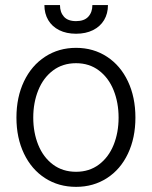

<svg xmlns="http://www.w3.org/2000/svg" viewBox="-20 -727 600 758"><path d="M44.9 -262.7Q44.9 -343.3 74.7 -405.8Q104.5 -468.3 158.2 -503.2Q211.9 -538.1 280.3 -538.1Q348.6 -538.1 402.1 -503.2Q455.6 -468.3 485.1 -405.8Q514.6 -343.3 514.6 -262.7Q514.6 -182.6 485.1 -120.4Q455.6 -58.1 402.1 -23.7Q348.6 10.7 280.3 10.7Q211.4 10.7 158 -23.7Q104.5 -58.1 74.7 -120.4Q44.9 -182.6 44.9 -262.7ZM448.2 -262.7Q448.2 -321.8 428.5 -370.8Q408.7 -419.9 370.6 -448.7Q332.5 -477.5 280.3 -477.5Q227.5 -477.5 189.2 -448.7Q150.9 -419.9 131.1 -370.8Q111.3 -321.8 111.3 -262.7Q111.3 -203.6 131.1 -154.8Q150.9 -106 189.2 -77.4Q227.5 -48.8 280.3 -48.8Q332.5 -48.8 370.6 -77.4Q408.7 -106 428.5 -154.8Q448.2 -203.6 448.2 -262.7ZM280.3 -593.8Q242.2 -593.8 213.9 -607.9Q185.5 -622.1 170.4 -647.7Q155.3 -673.3 155.3 -707H216.8Q216.8 -678.7 232.4 -661.1Q248 -643.6 280.3 -643.6Q312.5 -643.6 328.6 -661.1Q344.7 -678.7 344.7 -707H406.2Q406.2 -673.3 390.9 -647.7Q375.5 -622.1 346.9 -607.9Q318.4 -593.8 280.3 -593.8Z"/></svg>

Font: Pretendard GOV Light
Style: Regular
Weight: 300
Designer: Base glyphs from Inter by Rasmus Andersson; Hangeul glyphs from Noto Sans CJK(Source Han Sans) by Jang Soo-young and Kan
Foundry: Kil Hyung-jin
Version: Version 1.309